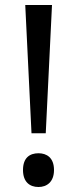

<svg xmlns="http://www.w3.org/2000/svg" viewBox="-20 -734 309 768"><path d="M163 -201 188 -714H81L106 -201ZM72 -54C72 -6 99 14 134 14C167 14 196 -6 196 -54C196 -103 167 -121 134 -121C99 -121 72 -103 72 -54Z"/></svg>

Font: Noto Sans Cuneiform
Style: Regular
Weight: 400
Designer: Monotype Design Team
Foundry: Monotype Imaging Inc.
Version: Version 2.001